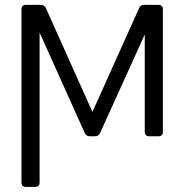

<svg xmlns="http://www.w3.org/2000/svg" viewBox="-20 -548 739 772"><path d="M84.2 -528.4H144.2Q159.1 -528.4 164.8 -514.9L351.6 -98L539.1 -514.9Q544.7 -528.4 559.7 -528.4H617.2Q625.7 -528.4 630.3 -523.8Q634.9 -519.2 634.9 -510.7V-17.8Q634.9 -9.2 630.3 -4.6Q625.7 0 617.2 0H579.9Q571.4 0 566.8 -4.6Q562.1 -9.2 562.1 -17.8V-409.4L382.5 -13.5Q376.1 0 361.9 0H341.3Q326.3 0 320.7 -13.5L139.2 -416.9V185.7Q139.2 194.2 134.6 198.9Q130 203.5 121.4 203.5H84.2Q75.6 203.5 71 198.9Q66.4 194.2 66.4 185.7V-510.7Q66.4 -519.2 71 -523.8Q75.6 -528.4 84.2 -528.4Z"/></svg>

Font: DeltaSans Light
Style: Regular
Weight: 300
Designer: Rasmus Andersson
Foundry: rsms
Version: Version 3.012